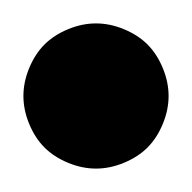

<svg xmlns="http://www.w3.org/2000/svg" viewBox="-82 -144 164 164"><path d="M57 -86Q62 -74 62 -62Q62 -50 57 -38Q52 -26 44 -18Q36 -10 24 -5Q12 0 0 0Q-12 0 -24 -5Q-36 -10 -44 -18Q-52 -26 -57 -38Q-62 -50 -62 -62Q-62 -74 -57 -86Q-52 -98 -44 -106Q-36 -114 -24 -119Q-12 -124 0 -124Q12 -124 24 -119Q36 -114 44 -106Q52 -98 57 -86Z"/></svg>

Font: DSEG14 Classic Mini
Style: Regular
Weight: 400
Designer: Keshikan(Twitter:@keshinomi_88pro)
Version: Version 0.46